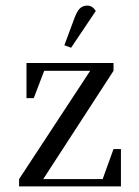

<svg xmlns="http://www.w3.org/2000/svg" viewBox="-20 -663 495 683"><path d="M47.9 0V-25.9L300.8 -411.1H137.2L100.1 -314H74.2V-439H383.8V-411.1L133.8 -25.9H345.2L383.8 -132.8H410.2V0ZM209 -502 243.2 -594.2Q252.9 -621.6 263.4 -632.3Q273.9 -643.1 291 -643.1Q308.6 -643.1 320.8 -624L232.9 -493.2Z"/></svg>

Font: Dihjauti
Style: Regular
Weight: 400
Designer: T. Christopher White
Version: Version 3.0.0